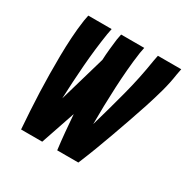

<svg xmlns="http://www.w3.org/2000/svg" viewBox="-124 -637 748 755"><g transform="rotate(30 250.0 -260.0)"><path d="M324 0H228Q223 -39 219.5 -78Q216 -117 213 -156L160 0H64Q61 -41 58.5 -81.5Q56 -122 54.5 -163Q53 -204 52.5 -245Q52 -286 52.5 -327.5Q53 -369 55.5 -410.5Q58 -452 64 -494L69 -520H175L170 -494Q158 -417 152 -340Q146 -263 143 -187L204 -397Q205 -421 207.5 -445.5Q210 -470 213 -494L218 -520H323L318 -494Q312 -452 308.5 -410Q305 -368 303 -326.5Q301 -285 300 -243Q299 -201 299 -160Q323 -243 345 -326.5Q367 -410 380 -494L385 -520H491L486 -494Q480 -452 468.5 -410.5Q457 -369 443.5 -327.5Q430 -286 415.5 -245Q401 -204 386.5 -163Q372 -122 356.5 -81.5Q341 -41 324 0Z"/></g></svg>

Font: Iosevka Extrabold Oblique
Style: Regular
Weight: 800
Italic angle: -9°
Monospace: yes
Designer: Belleve Invis
Foundry: Belleve Invis
Version: Version 32.5.0; ttfautohint (v1.8.4)